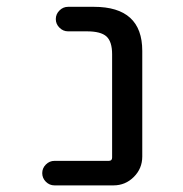

<svg xmlns="http://www.w3.org/2000/svg" viewBox="-20 -567 540 566"><path d="M310.5 -407.2Q310.5 -444.3 293.9 -459.5Q277.3 -474.6 236.3 -474.6H180.7Q166 -474.6 155.3 -485.4Q144.5 -496.1 144.5 -510.7Q144.5 -525.4 155.3 -536.1Q166 -546.9 180.7 -546.9H256.8Q399.4 -546.9 399.4 -417V-105.5Q399.4 -70.3 374.5 -45.4Q349.6 -20.5 314.5 -20.5H140.6Q126 -20.5 115.2 -31.2Q104.5 -42 104.5 -56.6Q104.5 -71.3 115.2 -82Q126 -92.8 140.6 -92.8H300.8Q310.5 -92.8 310.5 -102.5Z"/></svg>

Font: Rounded-X Mgen+ 1mn regular
Style: Regular
Weight: 400
Designer: [Source Han Sans]
Ryoko NISHIZUKA  (kana & ideographs); Paul D. Hunt (Latin, Greek & Cyrillic); Wenlong ZHANG  (bopomofo
Version: Version 1.059.20150602